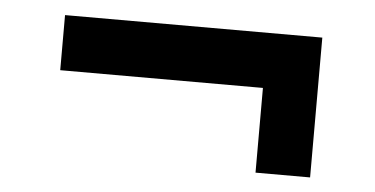

<svg xmlns="http://www.w3.org/2000/svg" viewBox="-32 -580 719 368"><g transform="rotate(5 327.5 -395.5)"><path d="M575 -261V-530H80V-424H470V-261Z"/></g></svg>

Font: Be Vietnam Pro SemiBold
Style: Regular
Weight: 600
Designer: Lam Bao, Tony Le, Vietanh Nguyen
Foundry: Yellow Type Foundry
Version: Version 1.002